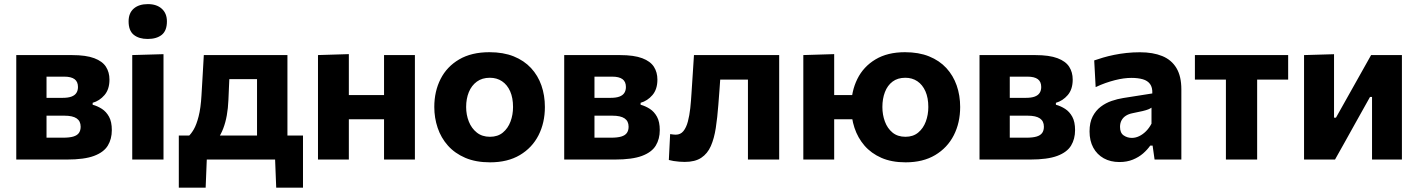

<svg xmlns="http://www.w3.org/2000/svg" viewBox="-20 -762 6774 917"><path d="M57.7 0Q57.7 -53.7 57.7 -104.1Q57.7 -154.5 57.7 -216.8V-266.8Q57.7 -316.3 57.7 -355.3Q57.7 -394.3 57.7 -428.8Q57.7 -463.3 57.7 -498.9Q111.1 -498.9 182.9 -498.9Q254.6 -498.9 323.7 -498.9Q391.1 -498.9 430.3 -484Q469.4 -469.2 486.1 -443Q502.8 -416.7 502.8 -382Q502.8 -335.5 479.1 -307.9Q455.5 -280.4 422.5 -271V-261.8Q445.9 -255.4 466.7 -242Q487.5 -228.6 500.8 -204.4Q514.1 -180.2 514.1 -140.5Q514.1 -98.3 495 -66.7Q475.8 -35 429.2 -17.5Q382.6 0 299.4 0Q225.5 0 164.5 0Q103.6 0 57.7 0ZM202.2 -104.4H282Q311.8 -104.4 330.1 -109.8Q348.4 -115.2 356.8 -126.9Q365.2 -138.6 365.2 -156.9Q365.2 -183.3 346.3 -196.4Q327.4 -209.5 287.7 -209.5H160.6V-294.7H279.4Q305.5 -294.7 321.5 -300.7Q337.5 -306.7 344.9 -318.3Q352.4 -329.9 352.4 -346.6Q352.4 -371.8 336.1 -383.9Q319.7 -395.9 287.4 -395.9H202.2Q202.2 -363.2 202.2 -332.8Q202.2 -302.4 202.2 -266.8V-216.8Q202.2 -185.9 202.2 -159.4Q202.2 -132.8 202.2 -104.4Z M611.6 0Q611.6 -53.7 611.6 -103.8Q611.6 -154 611.6 -216V-266Q611.6 -315.5 611.6 -354.8Q611.6 -394 611.6 -428.7Q611.6 -463.3 611.6 -499L760.9 -503.3Q760.9 -467.3 760.9 -431.9Q760.9 -396.6 760.9 -356.6Q760.9 -316.7 760.9 -266V-216Q760.9 -154 760.9 -103.8Q760.9 -53.7 760.9 0ZM685.2 -575.9Q643.6 -575.9 618.9 -595.7Q594.2 -615.6 594.2 -659.9Q594.2 -699.8 618.9 -721.1Q643.6 -742.4 686.2 -742.4Q728.5 -742.4 752.8 -720.2Q777.2 -698 777.2 -659.9Q777.2 -615.6 752.7 -595.7Q728.1 -575.9 685.2 -575.9Z M1207.6 -23.5Q1207.6 -54.2 1207.6 -82.4Q1207.6 -110.7 1207.6 -142.7Q1207.6 -174.8 1207.6 -216.1V-266.1Q1207.6 -311.3 1207.6 -346.2Q1207.6 -381 1207.6 -411.8Q1207.6 -442.6 1207.6 -475.4L1267.4 -384.1H1014.3L1079.2 -475.4Q1078 -444.3 1076.6 -413.9Q1075.1 -383.5 1073.8 -351.7Q1072.6 -319.8 1070.9 -284.1Q1069.3 -244.9 1063.2 -210.9Q1057.1 -176.9 1046.3 -148.7Q1035.5 -120.4 1019.5 -97.4L880.1 -111.3Q892.2 -121.6 905.3 -143.8Q918.3 -166 928.5 -205.6Q938.8 -245.2 942.3 -306.7Q945.5 -361.3 948.2 -407.2Q950.9 -453.1 953.4 -498.9H1352.8Q1352.8 -463.3 1352.8 -428.6Q1352.8 -393.9 1352.8 -354.7Q1352.8 -315.6 1352.8 -266.1V-216.1Q1352.8 -153.8 1352.8 -111.6Q1352.8 -69.3 1352.8 -23.5ZM834 134.2Q834 103.9 834 73.6Q834 43.3 834 13.4Q834 -17.6 834 -50.5Q834 -83.4 834 -114.8Q877.3 -114.8 921.2 -114.8Q965.1 -114.8 1006.7 -114.8H1254.4Q1296.1 -114.8 1340 -114.8Q1384 -114.8 1427.1 -114.8Q1427.1 -83.4 1427.1 -50.5Q1427.1 -17.6 1427.1 13.4Q1427.1 43.3 1427.1 73.6Q1427.1 103.9 1427.1 134.2H1299.2L1293.2 -17.5L1316.6 0H944.5L968.3 -17.5L962.2 134.2Z M1498.7 0Q1498.7 -53.7 1498.7 -103.8Q1498.7 -154 1498.7 -216V-266Q1498.7 -315.5 1498.7 -354.8Q1498.7 -394 1498.7 -428.7Q1498.7 -463.3 1498.7 -499L1646.1 -503.5Q1646.1 -467.5 1646.1 -432Q1646.1 -396.6 1646.1 -356.6Q1646.1 -316.7 1646.1 -266V-216Q1646.1 -154 1646.1 -103.8Q1646.1 -53.7 1646.1 0ZM1587.8 -192.5V-307.9H1874.5V-192.5ZM1814.2 0Q1814.2 -53.7 1814.2 -103.8Q1814.2 -154 1814.2 -216V-266Q1814.2 -315.5 1814.2 -354.8Q1814.2 -394 1814.2 -428.7Q1814.2 -463.3 1814.2 -499H1961.6Q1961.6 -463.3 1961.6 -428.7Q1961.6 -394 1961.6 -354.8Q1961.6 -315.5 1961.6 -266V-216Q1961.6 -154 1961.6 -103.8Q1961.6 -53.7 1961.6 0Z M2320.7 13.3Q2252.6 13.3 2202.4 -8.1Q2152.2 -29.6 2119.3 -66.6Q2086.4 -103.6 2070.3 -151.3Q2054.2 -198.9 2054.2 -251Q2054.2 -325.6 2084.3 -384.8Q2114.4 -444 2173.1 -478.3Q2231.8 -512.7 2317.6 -512.7Q2383.7 -512.7 2433.4 -492.8Q2483 -472.8 2516.2 -437.1Q2549.3 -401.3 2565.9 -353.8Q2582.4 -306.2 2582.4 -251Q2582.4 -175.7 2552 -115.9Q2521.5 -56.2 2462.9 -21.4Q2404.3 13.3 2320.7 13.3ZM2320.1 -108.7Q2357.3 -108.7 2381.7 -128.9Q2406.1 -149.1 2418.2 -181.5Q2430.3 -213.9 2430.3 -251Q2430.3 -294.8 2416.5 -326Q2402.6 -357.3 2377.6 -374Q2352.7 -390.6 2319.5 -390.6Q2282.7 -390.6 2257.5 -372.2Q2232.2 -353.7 2219.2 -322.1Q2206.3 -290.5 2206.3 -251Q2206.3 -213.9 2219.1 -181.5Q2231.9 -149.1 2257.3 -128.9Q2282.6 -108.7 2320.1 -108.7Z M2674.7 0Q2674.7 -53.7 2674.7 -104.1Q2674.7 -154.5 2674.7 -216.8V-266.8Q2674.7 -316.3 2674.7 -355.3Q2674.7 -394.3 2674.7 -428.8Q2674.7 -463.3 2674.7 -498.9Q2728.1 -498.9 2799.9 -498.9Q2871.6 -498.9 2940.7 -498.9Q3008.1 -498.9 3047.3 -484Q3086.4 -469.2 3103.1 -443Q3119.8 -416.7 3119.8 -382Q3119.8 -335.5 3096.1 -307.9Q3072.5 -280.4 3039.5 -271V-261.8Q3062.9 -255.4 3083.7 -242Q3104.5 -228.6 3117.8 -204.4Q3131.1 -180.2 3131.1 -140.5Q3131.1 -98.3 3112 -66.7Q3092.8 -35 3046.2 -17.5Q2999.6 0 2916.4 0Q2842.5 0 2781.5 0Q2720.6 0 2674.7 0ZM2819.2 -104.4H2899Q2928.8 -104.4 2947.1 -109.8Q2965.4 -115.2 2973.8 -126.9Q2982.2 -138.6 2982.2 -156.9Q2982.2 -183.3 2963.3 -196.4Q2944.4 -209.5 2904.7 -209.5H2777.6V-294.7H2896.4Q2922.5 -294.7 2938.5 -300.7Q2954.5 -306.7 2961.9 -318.3Q2969.4 -329.9 2969.4 -346.6Q2969.4 -371.8 2953.1 -383.9Q2936.7 -395.9 2904.4 -395.9H2819.2Q2819.2 -363.2 2819.2 -332.8Q2819.2 -302.4 2819.2 -266.8V-216.8Q2819.2 -185.9 2819.2 -159.4Q2819.2 -132.8 2819.2 -104.4Z M3250.4 11.3Q3238.4 11.3 3224.3 10.2Q3210.2 9.1 3197.1 7Q3184 4.8 3174.4 2.1L3180.6 -121.6Q3188.4 -120.2 3195.8 -119.5Q3203.2 -118.8 3207.6 -118.8Q3230.2 -118.8 3244 -135.9Q3257.8 -153 3265.4 -181.8Q3273 -210.5 3276.8 -245.5Q3280.5 -280.6 3282.6 -316.5Q3285.5 -363.5 3288.7 -410Q3291.8 -456.4 3294.4 -499H3701.4Q3701.4 -463.3 3701.4 -428.7Q3701.4 -394 3701.4 -354.8Q3701.4 -315.5 3701.4 -266V-216Q3701.4 -154 3701.4 -103.8Q3701.4 -53.7 3701.4 0H3552.2Q3552.2 -53.7 3552.2 -103.8Q3552.2 -154 3552.2 -216V-266Q3552.2 -311.2 3552.2 -346.1Q3552.2 -380.9 3552.2 -411.7Q3552.2 -442.5 3552.2 -475.3L3640.7 -381.8H3356L3426.5 -475.3Q3424 -442.6 3421.4 -405.3Q3418.9 -368.1 3416.2 -331.2Q3413.5 -294.3 3410.8 -261.2Q3406.3 -200.6 3398.6 -150.6Q3390.9 -100.6 3375 -64.4Q3359 -28.1 3329.2 -8.4Q3299.5 11.3 3250.4 11.3Z M4305.2 13.3Q4238.6 13.3 4189.7 -8.1Q4140.8 -29.6 4108.8 -66.6Q4076.9 -103.6 4061.1 -151.3Q4045.4 -198.9 4045.4 -251Q4045.4 -325.6 4074.7 -384.8Q4104 -444 4161.4 -478.3Q4218.7 -512.7 4302.1 -512.7Q4367.8 -512.7 4417.2 -492.8Q4466.7 -472.8 4499.7 -437.1Q4532.6 -401.3 4549.2 -353.8Q4565.8 -306.2 4565.8 -251Q4565.8 -175.7 4535.3 -115.9Q4504.8 -56.2 4446.5 -21.4Q4388.2 13.3 4305.2 13.3ZM3816.7 0Q3816.7 -53.7 3816.7 -103.8Q3816.7 -154 3816.7 -216V-266Q3816.7 -315.5 3816.7 -354.8Q3816.7 -394 3816.7 -428.7Q3816.7 -463.3 3816.7 -499L3964.1 -503.5Q3964.1 -467.5 3964.1 -432Q3964.1 -396.6 3964.1 -356.6Q3964.1 -316.7 3964.1 -266V-216Q3964.1 -154 3964.1 -103.8Q3964.1 -53.7 3964.1 0ZM3906.1 -192.5V-307.9H4115.1V-192.5ZM4304.6 -108.7Q4341.1 -108.7 4365.4 -128.9Q4389.7 -149.1 4401.7 -181.5Q4413.7 -213.9 4413.7 -251Q4413.7 -294.8 4399.9 -326Q4386.1 -357.3 4361.3 -374Q4336.6 -390.6 4304 -390.6Q4267.2 -390.6 4242.8 -372.2Q4218.4 -353.7 4206.4 -322.1Q4194.3 -290.5 4194.3 -251Q4194.3 -213.9 4206.3 -181.5Q4218.2 -149.1 4242.6 -128.9Q4267.1 -108.7 4304.6 -108.7Z M4658.2 0Q4658.2 -53.7 4658.2 -104.1Q4658.2 -154.5 4658.2 -216.8V-266.8Q4658.2 -316.3 4658.2 -355.3Q4658.2 -394.3 4658.2 -428.8Q4658.2 -463.3 4658.2 -498.9Q4711.6 -498.9 4783.4 -498.9Q4855.1 -498.9 4924.2 -498.9Q4991.6 -498.9 5030.8 -484Q5069.9 -469.2 5086.6 -443Q5103.3 -416.7 5103.3 -382Q5103.3 -335.5 5079.6 -307.9Q5056 -280.4 5023 -271V-261.8Q5046.4 -255.4 5067.2 -242Q5088 -228.6 5101.3 -204.4Q5114.6 -180.2 5114.6 -140.5Q5114.6 -98.3 5095.5 -66.7Q5076.3 -35 5029.7 -17.5Q4983.1 0 4899.9 0Q4826 0 4765 0Q4704.1 0 4658.2 0ZM4802.7 -104.4H4882.5Q4912.3 -104.4 4930.6 -109.8Q4948.9 -115.2 4957.3 -126.9Q4965.7 -138.6 4965.7 -156.9Q4965.7 -183.3 4946.8 -196.4Q4927.9 -209.5 4888.2 -209.5H4761.1V-294.7H4879.9Q4906 -294.7 4922 -300.7Q4938 -306.7 4945.4 -318.3Q4952.9 -329.9 4952.9 -346.6Q4952.9 -371.8 4936.6 -383.9Q4920.2 -395.9 4887.9 -395.9H4802.7Q4802.7 -363.2 4802.7 -332.8Q4802.7 -302.4 4802.7 -266.8V-216.8Q4802.7 -185.9 4802.7 -159.4Q4802.7 -132.8 4802.7 -104.4Z M5326.6 11.9Q5283.7 11.9 5251.5 -6Q5219.4 -24 5201.5 -56.8Q5183.7 -89.7 5183.7 -134.4Q5183.7 -176.8 5198.5 -205.5Q5213.4 -234.3 5237.2 -252.3Q5261 -270.3 5289.3 -280Q5317.5 -289.6 5344.4 -293.8L5483.5 -315.7Q5484.7 -344.5 5472.7 -360.7Q5460.7 -377 5437.8 -383.5Q5414.9 -390 5383.7 -390Q5366.7 -390 5346.7 -387.4Q5326.7 -384.7 5304.8 -379.1Q5282.9 -373.5 5259.8 -365.4Q5236.7 -357.3 5212.9 -345.9L5206 -473.4Q5224.6 -480.1 5248.5 -487Q5272.3 -494 5300.5 -499.8Q5328.6 -505.6 5359.8 -509Q5391 -512.4 5424.2 -512.4Q5486.5 -512.4 5530.9 -494.3Q5575.2 -476.2 5598.7 -437Q5622.2 -397.8 5622.2 -335.1Q5622.2 -310.5 5622.2 -275Q5622.2 -239.5 5622.2 -211.3V-164.1Q5622.2 -126 5622.2 -85.8Q5622.2 -45.7 5622.2 0H5494.3L5484.9 -66.7H5473.6Q5460.1 -47.3 5439.5 -29.2Q5418.8 -11.2 5390.6 0.3Q5362.3 11.9 5326.6 11.9ZM5385.8 -103.4Q5403.7 -103.4 5421 -111.8Q5438.4 -120.2 5453.5 -135.3Q5468.6 -150.5 5479.6 -171.3V-247.9Q5473.5 -243.4 5464.3 -239.7Q5455.1 -235.9 5437.3 -231.6Q5419.4 -227.4 5387.8 -221.1Q5369.8 -217.4 5356.8 -209Q5343.8 -200.6 5336.5 -187.2Q5329.3 -173.9 5329.3 -155.9Q5329.3 -127.4 5346.5 -115.4Q5363.8 -103.4 5385.8 -103.4Z M5835 0Q5835 -53.7 5835 -103.8Q5835 -154 5835 -216V-266Q5835 -311.2 5835 -346.1Q5835 -380.9 5835 -411.7Q5835 -442.5 5835 -475.3L5882 -381.8H5859.7Q5818.3 -381.8 5774.2 -381.8Q5730.1 -381.8 5686.9 -381.8V-499H6132.3V-381.8Q6089.4 -381.8 6045.3 -381.8Q6001.3 -381.8 5959.6 -381.8H5937.3L5984.2 -475.3Q5984.2 -442.5 5984.2 -411.7Q5984.2 -380.9 5984.2 -346.1Q5984.2 -311.2 5984.2 -266V-216Q5984.2 -154 5984.2 -103.8Q5984.2 -53.7 5984.2 0Z M6208.2 0Q6208.2 -53.7 6208.2 -103.8Q6208.2 -153.8 6208.2 -216.1V-266.1Q6208.2 -315.6 6208.2 -354.7Q6208.2 -393.9 6208.2 -428.6Q6208.2 -463.3 6208.2 -498.9L6351.4 -503.1Q6351.4 -470.2 6351.4 -437.9Q6351.4 -405.6 6351.4 -369.1Q6351.4 -332.6 6351.4 -286.7V-200H6360.6L6433.7 -330.2Q6457.7 -372.8 6481.4 -415.2Q6505.1 -457.7 6528.4 -498.9H6675.6Q6675.6 -463.3 6675.6 -428.6Q6675.6 -393.9 6675.6 -354.7Q6675.6 -315.6 6675.6 -266.1V-216.1Q6675.6 -153.8 6675.6 -103.8Q6675.6 -53.7 6675.6 0H6532.9Q6532.9 -52.4 6532.9 -101.4Q6532.9 -150.4 6532.9 -210.9V-299.1H6523.3L6451.5 -170.7Q6427.6 -127.7 6403.7 -84.8Q6379.8 -42 6356.1 0Z"/></svg>

Font: Commissioner Thin
Style: Regular
Weight: 100
Designer: Kostas Bartsokas
Foundry: Kostas Bartsokas
Version: Version 1.001;gftools[0.9.23]